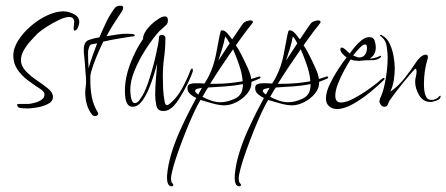

<svg xmlns="http://www.w3.org/2000/svg" viewBox="-20 -376 1576 678"><path d="M76 7Q72 7 58.5 6Q45 5 43 1L40 -6Q40 -8 44 -8.5Q48 -9 49 -9H82Q91 -10 104 -13.5Q117 -17 127 -24Q137 -31 137 -42Q137 -49 132 -54Q127 -59 122 -62Q102 -75 79.5 -91.5Q57 -108 42 -130Q27 -152 27 -179Q27 -206 44.5 -233.5Q62 -261 89.5 -284.5Q117 -308 147.5 -322Q178 -336 204 -336Q221 -336 240.5 -326.5Q260 -317 260 -297Q260 -291 255.5 -279.5Q251 -268 243 -268Q241 -268 240.5 -271.5Q240 -275 240 -276Q240 -282 241 -287.5Q242 -293 242 -298Q242 -316 224 -316Q210 -316 188 -305.5Q166 -295 145 -281.5Q124 -268 113 -258Q102 -247 88 -231.5Q74 -216 64 -198.5Q54 -181 54 -164Q54 -143 71 -125Q88 -107 110.5 -92Q133 -77 150 -63Q167 -49 167 -34Q167 -18 149.5 -9Q132 0 110.5 3.5Q89 7 76 7Z M316 34Q310 34 305 29Q292 12 286.5 -8Q281 -28 281 -49Q281 -59 282.5 -69Q284 -79 284 -86Q284 -94 283.5 -102.5Q283 -111 282 -119Q281 -137 279.5 -155Q278 -173 276 -191V-202Q276 -228 293 -234.5Q310 -241 331 -244Q342 -270 354 -295.5Q366 -321 382 -343Q389 -356 405 -356Q415 -356 415 -349Q415 -344 412 -339Q409 -334 406 -329Q393 -310 380 -289.5Q367 -269 356 -248Q374 -251 393 -254Q412 -257 431 -257Q434 -257 445 -256Q456 -255 456 -251Q456 -248 451 -247.5Q446 -247 444 -247Q419 -243 394.5 -239Q370 -235 345 -229Q338 -216 328 -193Q318 -170 309.5 -146.5Q301 -123 299 -108V-91Q299 -60 304.5 -32Q310 -4 326 22Q326 23 326.5 23.5Q327 24 327 25Q327 29 323.5 31.5Q320 34 316 34ZM293 -135Q299 -158 307 -179.5Q315 -201 323 -223Q308 -220 302 -219Q296 -218 292 -200Q291 -196 291 -191.5Q291 -187 291 -183Q291 -171 291.5 -159Q292 -147 293 -135Z M557 16Q536 16 532 -4Q528 -24 528 -40Q528 -68 530.5 -95.5Q533 -123 535 -151Q531 -137 523.5 -112Q516 -87 505 -61Q494 -35 480 -17Q466 1 448 1Q436 1 430 -9Q424 -19 422.5 -32.5Q421 -46 421 -54Q421 -101 440 -151Q459 -201 485 -238Q485 -253 496.5 -269Q508 -285 524 -298Q540 -311 552 -316Q558 -318 563 -318Q568 -318 570.5 -314Q573 -310 573 -305Q573 -301 572 -296.5Q571 -292 568 -289Q559 -280 550.5 -273Q542 -266 533 -255Q513 -231 491.5 -197Q470 -163 455 -126.5Q440 -90 440 -58Q440 -54 441 -42.5Q442 -31 445.5 -21.5Q449 -12 456 -12Q465 -12 472.5 -22.5Q480 -33 484 -40Q495 -60 505 -90Q515 -120 523 -151Q531 -182 535 -204Q537 -211 538 -217.5Q539 -224 540 -231Q541 -234 541 -238.5Q541 -243 542 -247Q544 -253 551 -253Q556 -253 560 -250Q564 -247 564 -242V-240Q564 -206 559.5 -173Q555 -140 555 -105Q555 -85 556 -63Q557 -41 561 -20Q561 -17 563 -11Q565 -5 570 -5Q573 -5 576.5 -7.5Q580 -10 581 -11Q606 -32 624 -65.5Q642 -99 653 -129Q656 -134 658 -134Q661 -134 661 -129V-125Q656 -108 642 -79.5Q628 -51 611.5 -25.5Q595 0 580 9Q570 16 557 16Z M586 282Q568 282 570 243Q573 206 585.5 165Q598 124 615.5 85.5Q633 47 648.5 16.5Q664 -14 673 -30Q662 -35 652 -43.5Q642 -52 642 -65Q642 -76 650.5 -79Q659 -82 667 -82Q676 -82 684.5 -82Q693 -82 702 -81Q706 -88 710.5 -95Q715 -102 718 -109Q734 -141 742 -180Q750 -219 756 -253Q757 -257 758.5 -263Q760 -269 764 -269Q774 -269 784.5 -256.5Q795 -244 800 -237Q803 -241 811.5 -254Q820 -267 829 -280Q838 -293 840 -295Q844 -299 851.5 -301.5Q859 -304 864 -304Q866 -304 869.5 -303Q873 -302 873 -298Q873 -296 871 -294Q867 -288 862 -282Q857 -276 853 -271Q843 -258 833 -244Q823 -230 813 -216Q821 -205 833 -181.5Q845 -158 855.5 -134.5Q866 -111 867 -97Q871 -98 882.5 -102Q894 -106 895 -106Q900 -106 900 -102Q900 -99 886 -94Q872 -89 868 -87Q869 -65 853.5 -46Q838 -27 815.5 -15.5Q793 -4 772 -4Q755 -4 729.5 -11Q704 -18 688 -23Q678 -7 664.5 22Q651 51 637 86Q623 121 611 154.5Q599 188 591.5 215Q584 242 584 254Q584 266 588 270.5Q592 275 592 276Q592 282 586 282ZM751 -162 791 -223Q787 -230 783.5 -236Q780 -242 775 -247Q771 -225 764.5 -204Q758 -183 751 -162ZM722 -80H736Q788 -80 837 -89Q835 -116 824.5 -146.5Q814 -177 803 -202Q782 -172 762 -142Q742 -112 722 -80ZM759 -15Q780 -15 806 -26Q832 -37 836 -61Q837 -66 837.5 -70.5Q838 -75 838 -79Q807 -73 776.5 -71Q746 -69 715 -67Q709 -59 704.5 -50.5Q700 -42 695 -34Q710 -26 726.5 -20.5Q743 -15 759 -15ZM680 -42 693 -66Q689 -65 679 -63Q669 -61 669 -55Q669 -51 673.5 -47.5Q678 -44 680 -42Z M825 282Q807 282 809 243Q812 206 824.5 165Q837 124 854.5 85.5Q872 47 887.5 16.5Q903 -14 912 -30Q901 -35 891 -43.5Q881 -52 881 -65Q881 -76 889.5 -79Q898 -82 906 -82Q915 -82 923.5 -82Q932 -82 941 -81Q945 -88 949.5 -95Q954 -102 957 -109Q973 -141 981 -180Q989 -219 995 -253Q996 -257 997.5 -263Q999 -269 1003 -269Q1013 -269 1023.5 -256.5Q1034 -244 1039 -237Q1042 -241 1050.5 -254Q1059 -267 1068 -280Q1077 -293 1079 -295Q1083 -299 1090.5 -301.5Q1098 -304 1103 -304Q1105 -304 1108.5 -303Q1112 -302 1112 -298Q1112 -296 1110 -294Q1106 -288 1101 -282Q1096 -276 1092 -271Q1082 -258 1072 -244Q1062 -230 1052 -216Q1060 -205 1072 -181.5Q1084 -158 1094.5 -134.5Q1105 -111 1106 -97Q1110 -98 1121.5 -102Q1133 -106 1134 -106Q1139 -106 1139 -102Q1139 -99 1125 -94Q1111 -89 1107 -87Q1108 -65 1092.5 -46Q1077 -27 1054.5 -15.5Q1032 -4 1011 -4Q994 -4 968.5 -11Q943 -18 927 -23Q917 -7 903.5 22Q890 51 876 86Q862 121 850 154.5Q838 188 830.5 215Q823 242 823 254Q823 266 827 270.5Q831 275 831 276Q831 282 825 282ZM990 -162 1030 -223Q1026 -230 1022.5 -236Q1019 -242 1014 -247Q1010 -225 1003.5 -204Q997 -183 990 -162ZM961 -80H975Q1027 -80 1076 -89Q1074 -116 1063.5 -146.5Q1053 -177 1042 -202Q1021 -172 1001 -142Q981 -112 961 -80ZM998 -15Q1019 -15 1045 -26Q1071 -37 1075 -61Q1076 -66 1076.5 -70.5Q1077 -75 1077 -79Q1046 -73 1015.5 -71Q985 -69 954 -67Q948 -59 943.5 -50.5Q939 -42 934 -34Q949 -26 965.5 -20.5Q982 -15 998 -15ZM919 -42 932 -66Q928 -65 918 -63Q908 -61 908 -55Q908 -51 912.5 -47.5Q917 -44 919 -42Z M1170 9Q1153 9 1142 -1Q1131 -11 1131 -28Q1131 -50 1144 -77.5Q1157 -105 1174 -131Q1191 -157 1204 -173Q1197 -178 1189.5 -186Q1182 -194 1182 -202Q1182 -208 1187 -208Q1192 -208 1201.5 -199.5Q1211 -191 1215 -187Q1222 -197 1233 -210.5Q1244 -224 1257.5 -234.5Q1271 -245 1284 -245Q1299 -245 1303 -232.5Q1307 -220 1307 -209Q1307 -181 1285 -169Q1301 -169 1319 -177Q1321 -179 1324 -179Q1326 -179 1326 -177Q1326 -175 1324.5 -174Q1323 -173 1321 -171Q1311 -164 1296 -163.5Q1281 -163 1269 -163Q1265 -163 1259.5 -162Q1254 -161 1249 -161Q1241 -161 1233.5 -162Q1226 -163 1218 -166Q1209 -152 1196 -128.5Q1183 -105 1173.5 -80.5Q1164 -56 1164 -38Q1164 -14 1184 -14Q1203 -14 1231.5 -29.5Q1260 -45 1287.5 -65Q1315 -85 1329 -98Q1331 -99 1332.5 -100Q1334 -101 1335 -101Q1338 -101 1338 -98Q1338 -96 1335 -93Q1318 -76 1288.5 -51.5Q1259 -27 1227 -9Q1195 9 1170 9ZM1247 -173Q1262 -173 1269 -183Q1276 -193 1276 -207Q1276 -210 1275 -214.5Q1274 -219 1269 -219Q1263 -219 1254.5 -211Q1246 -203 1238.5 -194Q1231 -185 1227 -180Q1229 -179 1237 -176Q1245 -173 1247 -173Z M1337 1Q1330 1 1325 -5.5Q1320 -12 1320 -18Q1320 -22 1322 -28Q1331 -46 1337 -72Q1343 -98 1346 -125Q1349 -152 1349 -171Q1349 -190 1345.5 -212.5Q1342 -235 1326 -247Q1322 -249 1322 -251Q1322 -253 1324 -253Q1327 -253 1329 -251Q1347 -242 1356.5 -221Q1366 -200 1370 -176.5Q1374 -153 1374 -134Q1374 -115 1370.5 -92.5Q1367 -70 1358 -52Q1386 -71 1408.5 -99.5Q1431 -128 1449 -156Q1454 -164 1464 -173.5Q1474 -183 1484 -183Q1491 -183 1491 -174Q1491 -169 1489 -165Q1477 -125 1477 -78Q1477 -69 1478.5 -56Q1480 -43 1485.5 -33Q1491 -23 1504 -23Q1511 -23 1519 -26.5Q1527 -30 1531 -36Q1533 -38 1535 -38Q1536 -38 1536 -36Q1536 -26 1522 -21Q1508 -16 1500 -16Q1474 -16 1460 -40Q1446 -64 1446 -87Q1446 -96 1448.5 -105Q1451 -114 1451 -123Q1451 -125 1450.5 -129Q1450 -133 1447 -133Q1445 -133 1432 -118Q1419 -103 1402 -82Q1385 -61 1371.5 -43Q1358 -25 1355 -20Q1352 -13 1349 -6Q1346 1 1337 1Z"/></svg>

Font: Sassy Frass
Style: Regular
Weight: 400
Designer: Robert E. Leuschke
Foundry: Robert E. Leuschke
Version: Version 1.010; ttfautohint (v1.8.3)